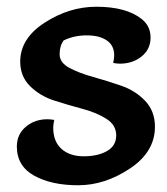

<svg xmlns="http://www.w3.org/2000/svg" viewBox="-20 -538 495 570"><path d="M141 -182Q138 -168 138 -159Q138 -118 162.5 -96Q187 -74 228.5 -74Q270 -74 297.5 -89.5Q325 -105 325 -136Q325 -167 295.5 -185.5Q266 -204 224.5 -215Q183 -226 141 -239.5Q99 -253 69.5 -282Q40 -311 40 -355Q40 -424 113 -471Q186 -518 266 -518Q354 -518 400 -482Q427 -461 427 -426.5Q427 -392 400.5 -370.5Q374 -349 336 -349Q328 -349 316 -351Q319 -364 319 -374Q319 -403 297 -418Q275 -433 237.5 -433Q200 -433 169 -418Q157 -402 157 -377Q157 -352 186 -336.5Q215 -321 256.5 -309.5Q298 -298 340 -283.5Q382 -269 411 -238.5Q440 -208 440 -162Q440 -87 365.5 -37.5Q291 12 212 12Q133 12 81.5 -16.5Q30 -45 30 -103Q30 -139 56.5 -161.5Q83 -184 121 -184Q129 -184 141 -182Z"/></svg>

Font: Salsa
Style: Regular
Weight: 400
Designer: John Vargas Beltrn
Foundry: John Vargas Beltran
Version: Version 1.002